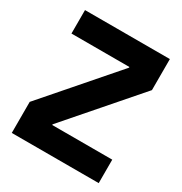

<svg xmlns="http://www.w3.org/2000/svg" viewBox="-168 -832 912 964"><g transform="rotate(30 288.0 -350.0)"><path d="M37 -171V9H541V-127H193V-131L539 -529V-709H47V-573H383V-569Z"/></g></svg>

Font: Kalas SG
Style: Bold
Weight: 700
Designer: Kalas
Foundry: Kalas
Version: Version 2.000;FEAKit 1.0